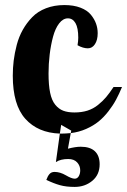

<svg xmlns="http://www.w3.org/2000/svg" viewBox="-20 -525 505 763"><path d="M288.1 -345.2Q291 -362.3 291 -375Q291 -414.1 280 -433.1Q269 -452.1 250 -452.1Q230.5 -452.1 215.1 -432.1Q199.7 -412.1 190.9 -379.4Q182.1 -346.7 177.5 -309.1Q172.9 -271.5 172.9 -232.9Q172.9 -187 179.2 -156.5Q185.5 -126 199.5 -108.9Q213.4 -91.8 231.4 -85Q249.5 -78.1 275.9 -78.1Q304.7 -78.1 327.6 -85.4Q350.6 -92.8 369.4 -107.9Q388.2 -123 401.6 -138.9Q415 -154.8 431.2 -179.2H464.8Q453.6 -151.9 441.4 -129.2Q429.2 -106.4 410.9 -82.8Q392.6 -59.1 371.8 -42.2Q351.1 -25.4 322.5 -12.7Q293.9 0 261.2 3.9L263.2 -5.9L223.1 -28.8L217.8 5.9Q130.9 2.9 80.8 -52.7Q30.8 -108.4 30.8 -224.1Q30.8 -254.4 34.4 -284.2Q38.1 -314 46.6 -346.7Q55.2 -379.4 70.8 -407Q86.4 -434.6 108.2 -457Q129.9 -479.5 162.8 -492.2Q195.8 -504.9 235.8 -504.9Q272.9 -504.9 300 -494.4Q327.1 -483.9 341.3 -466.3Q355.5 -448.7 361.8 -430.7Q368.2 -412.6 368.2 -393.1Q368.2 -366.2 357.4 -349.6Q346.7 -333 329.1 -333Q310.1 -333 288.1 -345.2ZM376 127.9Q376 169.4 346.7 193.6Q317.4 217.8 276.9 217.8Q242.7 217.8 218.3 210.9Q193.8 204.1 164.1 189.9Q169.4 174.8 176.8 166.5Q184.1 158.2 196.8 158.2Q218.8 158.2 241.7 171.6Q264.6 185.1 276.9 185.1Q287.1 185.1 293 175.3Q298.8 165.5 298.8 151.9Q298.8 133.8 286.6 120.4Q274.4 106.9 251 106.9Q220.7 106.9 202.1 119.1L217.8 5.9H227.1Q238.8 5.9 261.2 3.9L250 65.9Q280.3 58.1 300.8 58.1Q337.9 58.1 356.9 75.9Q376 93.8 376 127.9Z"/></svg>

Font: Lobster Two
Style: Bold
Weight: 700
Designer: Pablo Impallari
Foundry: Pablo Impallari. www.impallari.com
Version: Version 1.006